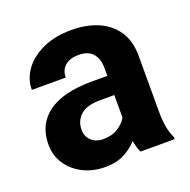

<svg xmlns="http://www.w3.org/2000/svg" viewBox="-103 -639 741 749"><g transform="rotate(-20 267.5 -264.0)"><path d="M360.4 0Q351.1 -19 345.7 -49.3Q324.7 -24.9 292 -7.6Q259.3 9.8 211.4 9.8Q161.1 9.8 120.4 -10.7Q79.6 -31.2 55.9 -66.9Q32.2 -102.5 32.2 -148.4Q32.2 -231.4 93.8 -276.6Q155.3 -321.8 276.9 -321.8H339.8V-354.5Q339.8 -392.1 321 -414.6Q302.2 -437 261.2 -437Q225.6 -437 205.3 -419.2Q185.1 -401.4 185.1 -371.1H44.4Q44.4 -416.5 72 -454.3Q99.6 -492.2 150.1 -515.1Q200.7 -538.1 269 -538.1Q330.1 -538.1 378.2 -517.6Q426.3 -497.1 453.9 -456.1Q481.4 -415 481.4 -353.5V-127.4Q481.4 -84 486.8 -56.2Q492.2 -28.3 502.4 -8.3V0ZM242.2 -95.2Q278.3 -95.2 303.7 -111.8Q329.1 -128.4 339.8 -148.9V-242.2H280.8Q224.6 -242.2 199 -218.3Q173.3 -194.3 173.3 -158.2Q173.3 -130.9 191.9 -113Q210.4 -95.2 242.2 -95.2Z"/></g></svg>

Font: Vazirmatn RD UI
Style: Bold
Weight: 700
Designer: Saber Rastikerdar
Foundry: Saber Rastikerdar
Version: Version 33.003